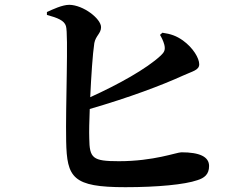

<svg xmlns="http://www.w3.org/2000/svg" viewBox="-20 -770 1040 798"><path d="M645 -625C650 -617 659 -600 663 -584C668 -563 663 -553 648 -539C589 -484 472 -419 355 -366C359 -453 365 -545 372 -591C378 -622 400 -631 400 -657C400 -692 327 -749 268 -750C239 -750 199 -731 175 -720V-708C219 -696 247 -685 254 -662C265 -630 252 -327 255 -183C258 -31 282 8 501 8C635 8 748 -3 800 -21C829 -30 849 -45 849 -80C849 -119 809 -137 734 -137C714 -137 620 -100 474 -100C365 -100 352 -112 351 -195C350 -223 351 -267 353 -317C518 -365 651 -415 741 -456C780 -474 808 -478 808 -503C808 -528 783 -571 740 -602C713 -621 690 -629 655 -634Z"/></svg>

Font: Noto Serif CJK HK
Style: Bold
Weight: 700
Designer: Ryoko NISHIZUKA 西塚涼子 (kana & ideographs); Frank Grießhammer (Latin, Greek & Cyrillic); Wenlong ZHANG 张文龙 (bopomofo); San
Foundry: Adobe
Version: Version 2.001;hotconv 1.1.0;makeotfexe 2.6.0